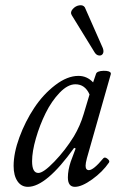

<svg xmlns="http://www.w3.org/2000/svg" viewBox="-20 -703 447 736"><path d="M374 -519Q378.9 -505.9 374.5 -497.6Q370.1 -489.3 359.9 -490.2Q349.6 -491.2 342.8 -502L254.9 -645Q248 -656.2 259 -668.5Q270 -680.7 284.4 -682.6Q298.8 -684.6 305.2 -674.8ZM86.9 13.2Q61.5 13.2 46.9 -8.5Q32.2 -30.3 32.2 -66.9Q32.2 -116.2 54.4 -176.8Q76.7 -237.3 111.1 -289.3Q145.5 -341.3 191.7 -376.7Q237.8 -412.1 280.8 -412.1Q313.5 -412.1 336.9 -387.2L348.1 -419.9Q351.6 -430.7 376.5 -431.6Q400.9 -432.1 404.8 -422.9Q405.3 -421.4 404.8 -418.9L313 -96.2Q308.1 -77.1 308.1 -67.9Q308.1 -50.8 320.8 -50.8Q338.4 -50.8 376 -96.2Q381.8 -102.5 391.8 -94.5Q401.9 -86.4 397.9 -80.1Q373 -43.9 333.3 -15.4Q293.5 13.2 267.1 13.2Q240.2 13.2 240.2 -22.9Q240.2 -50.3 251 -83L270 -133.8L264.2 -136.2Q157.2 13.2 86.9 13.2ZM127 -40Q146.5 -40 188.2 -83.3Q230 -126.5 263.2 -180.2Q287.6 -221.2 300.8 -266.1L323.2 -340.8Q306.2 -379.9 269 -379.9Q239.7 -379.9 208.7 -347.7Q177.7 -315.4 155 -269.5Q132.3 -223.6 117.7 -172.9Q103 -122.1 103 -85Q103 -40 127 -40Z"/></svg>

Font: Junicode SmCond
Style: Italic
Weight: 400
Width: 4
Italic angle: -11°
Designer: Peter S. Baker
Version: Version 2.206